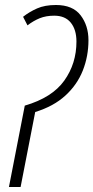

<svg xmlns="http://www.w3.org/2000/svg" viewBox="-20 -744 372 764"><path d="M15.6 0 78.6 -323.7Q187.5 -355.5 235.8 -423.3Q284.2 -491.2 284.2 -578.6Q284.2 -626 261.7 -653.8Q239.3 -681.6 195.8 -681.6Q163.1 -681.6 137.9 -671.4Q112.8 -661.1 89.4 -643.1L71.8 -677.2Q96.7 -696.8 127.4 -710.4Q158.2 -724.1 202.6 -724.1Q269.5 -724.1 300.8 -683.1Q332 -642.1 332 -584Q332 -520.5 309.6 -463.6Q287.1 -406.7 240.2 -363.8Q193.4 -320.8 120.1 -298.3L62 0Z"/></svg>

Font: Open Sans Condensed Light
Style: Italic
Weight: 300
Width: 3
Italic angle: -12°
Designer: Monotype Design Team
Foundry: Monotype Imaging Inc.
Version: Version 3.000; ttfautohint (v1.8.4)